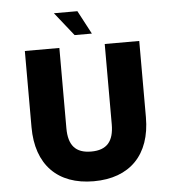

<svg xmlns="http://www.w3.org/2000/svg" viewBox="-57 -894 863 953"><g transform="rotate(-5 374.5 -417.0)"><path d="M485 -667V-267C485 -182 450 -141 372 -141C294 -141 259 -182 259 -267V-667H87V-287C87 -100 192 7 372 7C552 7 657 -100 657 -287V-667ZM364 -841H247L340 -724H426Z"/></g></svg>

Font: Maven Pro
Style: Black
Weight: 900
Designer: Joe Prince
Foundry: Joe Prince
Version: Version 1.003